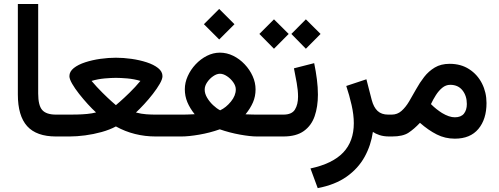

<svg xmlns="http://www.w3.org/2000/svg" viewBox="-20 -698 2553 982"><path d="M71.3 -677.7H175.3V-219.7Q175.3 -158.7 196 -135.3Q216.8 -111.8 266.6 -111.8H278.8V0H266.6Q166.5 0 118.9 -52.7Q71.3 -105.5 71.3 -214.8Z M572.8 -402.8Q610.8 -402.8 652.3 -397Q693.8 -391.1 730 -379.4Q766.1 -367.7 788.6 -349.9Q811 -332 811 -308.6Q811 -293.5 797.1 -269.3Q783.2 -245.1 762 -217.8Q740.7 -190.4 717.5 -165.3Q694.3 -140.1 675.3 -122.6Q703.1 -115.2 728.5 -113.5Q753.9 -111.8 774.9 -111.8H851.1V0H775.4Q721.7 0 670.7 -12.7Q619.6 -25.4 572.8 -51.3Q541 -34.2 499.5 -22.7Q458 -11.2 415.3 -5.6Q372.6 0 336.4 0H259.3V-111.8H336.9Q351.1 -111.8 375.2 -112.3Q399.4 -112.8 425.5 -115.2Q451.7 -117.7 471.2 -123Q452.1 -140.1 429 -165.5Q405.8 -190.9 384.3 -218.3Q362.8 -245.6 348.9 -269.8Q335 -293.9 335 -308.6Q335 -332 357.4 -349.9Q379.9 -367.7 415.8 -379.4Q451.7 -391.1 493.2 -397Q534.7 -402.8 572.8 -402.8ZM572.8 -299.8Q550.3 -299.8 515.9 -296.9Q481.4 -293.9 448.2 -284.2Q475.1 -252.4 503.9 -223.9Q532.7 -195.3 552.7 -177.7Q572.8 -160.2 572.8 -160.2Q572.8 -160.2 593 -177.7Q613.3 -195.3 642.6 -223.9Q671.9 -252.4 698.2 -284.2Q665.5 -293.9 630.9 -296.9Q596.2 -299.8 572.8 -299.8Z M1101.1 -652.3 1179.2 -574.2 1101.1 -496.1 1022.9 -574.2ZM1287.1 -240.7Q1287.1 -205.1 1273.9 -174.6Q1260.7 -144 1235.8 -113.3Q1256.3 -112.3 1272.5 -112.1Q1288.6 -111.8 1301.3 -111.8H1348.6V0H1293.9Q1260.3 0 1207.5 -9.5Q1154.8 -19 1104 -36.6Q1053.2 -18.6 999 -9.3Q944.8 0 908.7 0H831.5V-111.8H901.9Q918.5 -111.8 935.1 -112.1Q951.7 -112.3 975.6 -113.8Q951.2 -144.5 938.2 -175.5Q925.3 -206.5 925.3 -241.7Q925.3 -275.4 940.2 -308.6Q955.1 -341.8 980.5 -368.9Q1005.9 -396 1038.1 -412.4Q1070.3 -428.7 1104.5 -428.7Q1140.1 -428.7 1172.9 -412.6Q1205.6 -396.5 1231.4 -369.1Q1257.3 -341.8 1272.2 -308.6Q1287.1 -275.4 1287.1 -240.7ZM1105 -320.8Q1088.4 -320.8 1070.3 -308.3Q1052.2 -295.9 1039.6 -277.3Q1026.9 -258.8 1026.9 -239.7Q1026.9 -219.2 1039.3 -198.2Q1051.8 -177.2 1069.8 -160.2Q1087.9 -143.1 1106 -133.8Q1136.2 -147.9 1161.1 -178.5Q1186 -209 1186 -240.7Q1186 -258.8 1172.9 -277.3Q1159.7 -295.9 1140.9 -308.3Q1122.1 -320.8 1105 -320.8Z M1544.4 -599.1 1619.6 -524.4 1544.4 -448.7 1470.2 -524.4ZM1381.3 -599.1 1456.5 -524.4 1381.3 -448.7 1306.6 -524.4ZM1429.2 0H1329.1V-111.8H1429.2Q1472.7 -111.8 1488.5 -137.7Q1504.4 -163.6 1504.4 -203.6Q1504.4 -235.8 1497.6 -273.7Q1490.7 -311.5 1483.4 -348.6L1586.9 -375Q1595.7 -332.5 1600.8 -292Q1606 -251.5 1606 -213.9Q1606 -152.3 1589.4 -104Q1572.8 -55.7 1533.9 -27.8Q1495.1 0 1429.2 0Z M1970.7 0Q1942.4 0 1921.1 -7.1Q1899.9 -14.2 1887.2 -23.4Q1877.4 45.4 1844.7 104.5Q1812 163.6 1753.2 205.3Q1694.3 247.1 1605 264.2L1567.9 163.6Q1681.2 139.2 1735.4 82Q1789.6 24.9 1789.6 -67.9Q1789.6 -110.8 1778.3 -160.6Q1767.1 -210.4 1751 -258.3L1854 -292.5L1881.3 -186.5Q1891.1 -149.4 1911.1 -130.6Q1931.2 -111.8 1965.3 -111.8H1983.9V0Z M2306.2 11.2Q2256.3 11.2 2213.9 -10.3Q2171.4 -31.7 2127.9 -69.8Q2098.1 -38.1 2069.1 -19Q2040 0 1985.8 0H1964.4V-111.8H1983.4Q2012.2 -111.8 2033.4 -130.6Q2054.7 -149.4 2072.3 -179Q2089.8 -208.5 2108.2 -241.7Q2126.5 -274.9 2149.4 -304.4Q2172.4 -334 2203.9 -352.8Q2235.4 -371.6 2279.8 -371.6Q2337.4 -371.6 2379.6 -344.2Q2421.9 -316.9 2445.1 -271.2Q2468.3 -225.6 2468.3 -170.9Q2468.3 -88.4 2426.8 -38.6Q2385.3 11.2 2306.2 11.2ZM2282.7 -264.2Q2260.3 -264.2 2241.9 -249Q2223.6 -233.9 2209.2 -211.2Q2194.8 -188.5 2184.1 -165.5Q2199.2 -150.4 2213.4 -139.4Q2227.5 -128.4 2240.7 -120.1Q2277.3 -98.1 2306.2 -98.1Q2337.9 -98.1 2352.8 -116.7Q2367.7 -135.3 2367.7 -166Q2367.7 -208 2345.2 -236.1Q2322.8 -264.2 2282.7 -264.2Z"/></svg>

Font: Vazirmatn UI Medium
Style: Regular
Weight: 500
Designer: Saber Rastikerdar
Foundry: Saber Rastikerdar
Version: Version 33.003